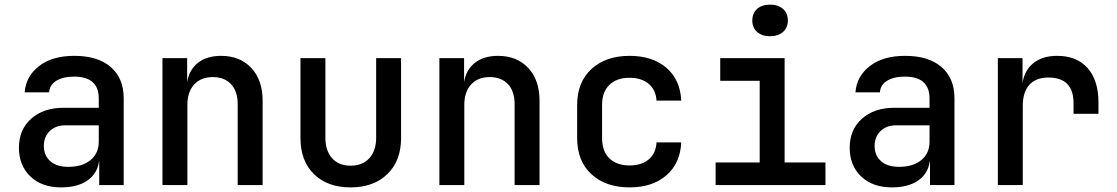

<svg xmlns="http://www.w3.org/2000/svg" viewBox="-20 -802 4840 832"><path d="M245 10Q161 10 111.5 -37.5Q62 -85 62 -162Q62 -240 115 -287.5Q168 -335 256 -335H408V-375Q408 -470 301 -470Q253 -470 224 -452Q195 -434 193 -402H87Q92 -471 149 -515.5Q206 -560 302 -560Q404 -560 460 -511.5Q516 -463 516 -376V0H410V-103H409Q402 -50 359 -20Q316 10 245 10ZM276 -79Q337 -79 372.5 -108.5Q408 -138 408 -188V-259H264Q221 -259 195.5 -234Q170 -209 170 -170Q170 -128 198 -103.5Q226 -79 276 -79Z M684 0V-550H791V-445Q799 -499 837.5 -529.5Q876 -560 938 -560Q1020 -560 1069 -507.5Q1118 -455 1118 -366V0H1010V-350Q1010 -407 981 -437.5Q952 -468 902 -468Q851 -468 821.5 -436Q792 -404 792 -347V0Z M1499 10Q1399 10 1340.5 -47.5Q1282 -105 1282 -204V-550H1390V-205Q1390 -149 1419 -116.5Q1448 -84 1499 -84Q1551 -84 1580.5 -116.5Q1610 -149 1610 -205V-550H1718V-204Q1718 -105 1658.5 -47.5Q1599 10 1499 10Z M1884 0V-550H1991V-445Q1999 -499 2037.5 -529.5Q2076 -560 2138 -560Q2220 -560 2269 -507.5Q2318 -455 2318 -366V0H2210V-350Q2210 -407 2181 -437.5Q2152 -468 2102 -468Q2051 -468 2021.5 -436Q1992 -404 1992 -347V0Z M2708 10Q2605 10 2543 -47Q2481 -104 2481 -203V-347Q2481 -446 2543 -503Q2605 -560 2708 -560Q2808 -560 2868 -508Q2928 -456 2932 -366H2825Q2822 -413 2790.5 -439Q2759 -465 2708 -465Q2653 -465 2621 -434.5Q2589 -404 2589 -348V-203Q2589 -146 2621 -115.5Q2653 -85 2708 -85Q2760 -85 2791 -111Q2822 -137 2825 -185H2932Q2928 -95 2868 -42.5Q2808 10 2708 10Z M3081 0V-98H3272V-452H3101V-550H3380V-98H3557V0ZM3317 -645Q3282 -645 3261 -663.5Q3240 -682 3240 -713Q3240 -745 3261 -763.5Q3282 -782 3317 -782Q3352 -782 3373 -763.5Q3394 -745 3394 -713Q3394 -682 3373 -663.5Q3352 -645 3317 -645Z M3845 10Q3761 10 3711.5 -37.5Q3662 -85 3662 -162Q3662 -240 3715 -287.5Q3768 -335 3856 -335H4008V-375Q4008 -470 3901 -470Q3853 -470 3824 -452Q3795 -434 3793 -402H3687Q3692 -471 3749 -515.5Q3806 -560 3902 -560Q4004 -560 4060 -511.5Q4116 -463 4116 -376V0H4010V-103H4009Q4002 -50 3959 -20Q3916 10 3845 10ZM3876 -79Q3937 -79 3972.5 -108.5Q4008 -138 4008 -188V-259H3864Q3821 -259 3795.5 -234Q3770 -209 3770 -170Q3770 -128 3798 -103.5Q3826 -79 3876 -79Z M4304 0V-550H4411V-442Q4419 -497 4458 -528.5Q4497 -560 4561 -560Q4646 -560 4693 -507Q4740 -454 4740 -358V-309H4632V-355Q4632 -466 4523 -466Q4469 -466 4440.5 -434.5Q4412 -403 4412 -343V0Z"/></svg>

Font: JetBrains Mono NL SemiBold
Style: Regular
Weight: 600
Designer: Philipp Nurullin, Konstantin Bulenkov
Foundry: JetBrains
Version: Version 2.304; ttfautohint (v1.8.4.7-5d5b)